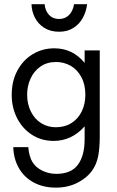

<svg xmlns="http://www.w3.org/2000/svg" viewBox="-20 -653 553 905"><path d="M62.5 -321.3Q89.4 -371.1 135.3 -398.2Q181.2 -425.3 235.8 -425.3Q322.8 -425.3 378.9 -356.4V-415.5H450.2V-9.3Q450.2 46.4 442.4 84.7Q434.6 123 413.1 152.8Q391.6 182.6 352.1 204.6Q304.7 231.4 243.7 231.4Q184.1 231.4 139.2 207.3Q94.2 183.1 69.3 139.9Q44.4 96.7 42.5 40.5H113.3Q117.2 85.4 133.1 111.1Q148.9 136.7 180.2 151.9Q210.9 166.5 245.6 166.5Q314.9 166.5 346.9 123.8Q378.9 81.1 378.9 2.9V-57.6Q318.4 11.2 232.4 11.2Q175.8 11.2 130.9 -17.6Q85.9 -46.4 60.5 -96.2Q35.2 -146 35.2 -206.1Q35.2 -271.5 62.5 -321.3ZM126 -126.5Q143.6 -91.3 174.3 -72.3Q205.1 -53.2 243.2 -53.2Q285.6 -53.2 317.4 -73.5Q349.1 -93.8 365.7 -128.7Q382.3 -163.6 382.3 -206.1Q382.3 -255.4 363 -290.5Q343.8 -325.7 312.3 -343.3Q280.8 -360.8 244.1 -360.8Q201.2 -360.8 170.4 -339.1Q139.6 -317.4 123.8 -282.2Q107.9 -247.1 107.9 -207Q107.9 -161.6 126 -126.5ZM190.4 -633.3Q192.9 -602.5 210.9 -583Q229 -563.5 258.3 -563.5Q286.6 -563.5 305.2 -582Q323.7 -600.6 329.1 -633.3H390.6Q386.7 -599.1 370.8 -569.6Q355 -540 326.4 -521.7Q297.9 -503.4 258.8 -503.4Q217.8 -503.4 188.7 -521.7Q159.7 -540 144.5 -569.8Q129.4 -599.6 128.4 -633.3Z"/></svg>

Font: NMS Futura Pro Book
Style: Regular
Weight: 400
Designer: Blend3rman
Version: Version 0.1